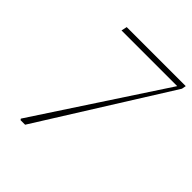

<svg xmlns="http://www.w3.org/2000/svg" viewBox="-182 -771 890 890"><g transform="rotate(45 262.5 -326.5)"><path d="M95 0 91 -6 497 -625H132L138 -653H525L521 -632L125 0Z"/></g></svg>

Font: Source Serif 4 SmText ExtraLight
Style: Italic
Weight: 200
Italic angle: -12°
Designer: Frank Grießhammer
Foundry: Adobe
Version: Version 4.005;hotconv 1.1.0;makeotfexe 2.6.0